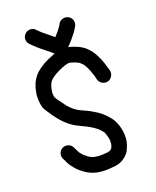

<svg xmlns="http://www.w3.org/2000/svg" viewBox="-150 -908 806 991"><g transform="rotate(-20 253.0 -412.0)"><path d="M109 -808C101 -800 97 -790.5 97 -779.5C97 -768.5 101 -759 109 -751L122 -738C132 -728 144 -717.3 158 -706C170.7 -696 184.3 -685 199 -673C200.3 -672.3 202.7 -670.3 206 -667C209.3 -663.7 212 -661.3 214 -660L200 -654C182 -647.3 165 -639.7 149 -631C131.7 -621 116.7 -610.3 104 -599C90 -585.7 78.7 -569.7 70 -551C63.3 -535 58.7 -519 56 -503C53.3 -487 52.7 -471.2 54 -455.5C55.3 -439.8 57.7 -427.5 61 -418.5C64.3 -409.5 75.7 -391.3 95 -364C114.3 -337.3 132.3 -317 149 -303C166.3 -287.7 185.3 -275.3 206 -266C222.7 -258 235 -252 243 -248C250.3 -244.7 260 -239 272 -231C282.7 -224.3 292.3 -216.7 301 -208C309 -199.3 314.3 -193 317 -189C319.7 -183.7 322.3 -176 325 -166C327.7 -157.3 329.3 -149 330 -141C330 -133 329.7 -126.3 329 -121C327.7 -115 326 -109.7 324 -105C322.7 -101.7 321.3 -99.3 320 -98C318.7 -96.7 317 -95.3 315 -94C312.3 -92 310.3 -90.7 309 -90L297 -87C289.7 -86.3 280.3 -85.7 269 -85C257.7 -84.3 247.7 -84.7 239 -86C230.3 -86.7 222.3 -88.3 215 -91C209 -93 203.3 -96 198 -100C189.3 -106 182.7 -111 178 -115C175.3 -117 171.3 -121.3 166 -128C160.7 -133.3 157 -138.7 155 -144C151 -151.3 148 -157.3 146 -162L142 -170C137.3 -180 129.7 -186.8 119 -190.5C108.3 -194.2 98 -193.7 88 -189C78 -184.3 71.2 -176.7 67.5 -166C63.8 -155.3 64.3 -145 69 -135L73 -128C75 -122.7 78 -116 82 -108C87.3 -97.3 94.7 -86.7 104 -76C112.7 -65.3 120.7 -57 128 -51C133.3 -47 140.7 -41.3 150 -34C162.7 -25.3 175.7 -18.7 189 -14C202.3 -9.3 216 -6.3 230 -5C242.7 -3.7 256.7 -3.3 272 -4C286.7 -4.7 299.3 -5.7 310 -7C322.7 -9 332.7 -11.7 340 -15C346.7 -17.7 353.7 -21.7 361 -27C369 -32.3 376 -38.7 382 -46C388.7 -53.3 394 -62.7 398 -74C402 -83.3 405.3 -93.3 408 -104C410.7 -115.3 411.7 -128.7 411 -144C410.3 -159.3 407.7 -175 403 -191C398.3 -205.7 393.3 -217.7 388 -227C382 -237.7 372.3 -250 359 -264C345.7 -278 331 -290 315 -300C301 -308.7 289 -315.7 279 -321L240 -339C226 -345.7 213.3 -354 202 -364C190 -374 176.3 -390 161 -412C148.3 -428.7 140.3 -440.3 137 -447C135.7 -450.3 134.7 -455.7 134 -463C133.3 -471.7 134 -480.3 136 -489C137.3 -499 140.3 -509 145 -519C148.3 -527 153 -533.7 159 -539C167 -546.3 177 -553.3 189 -560C202.3 -567.3 215.7 -573.7 229 -579C241.7 -583.7 253 -587 263 -589C269 -589.7 279.3 -587.3 294 -582C310 -576 320 -570.7 324 -566C331.3 -559.3 336 -554.5 338 -551.5C340 -548.5 343.7 -542 349 -532C354.3 -521.3 359 -509.7 363 -497C367.7 -484.3 370.3 -475.7 371 -471L373 -462C375.7 -450.7 381.7 -442 391 -436C400.3 -430 410.3 -428 421 -430C431.7 -432 440.2 -437.8 446.5 -447.5C452.8 -457.2 455 -467.3 453 -478L451 -487C449 -495 445.3 -507 440 -523C434.7 -539.7 428.3 -555 421 -569C413.7 -583 407.8 -593 403.5 -599C399.2 -605 392 -613 382 -623C369.3 -636.3 349.3 -648 322 -658C310.7 -662 300.7 -665 292 -667C294 -669 296.7 -672 300 -676C306 -682.7 313 -690.3 321 -699C329 -709 336 -717.7 342 -725C348 -733 353 -740.7 357 -748L362 -756C367.3 -766 368.5 -776.3 365.5 -787C362.5 -797.7 356.2 -805.7 346.5 -811C336.8 -816.3 326.5 -817.5 315.5 -814.5C304.5 -811.5 296.3 -805.3 291 -796L286 -787C284 -783.7 281 -779.3 277 -774C273 -768 267.3 -761 260 -753C255.3 -747.7 251 -742.7 247 -738C233 -750 220 -760.7 208 -770C196 -779.3 186.3 -787.7 179 -795L166 -808C158.7 -816 149.3 -820 138 -820C126.7 -820 117 -816 109 -808Z"/></g></svg>

Font: Ruji's Handwriting Font v.2.0
Style: Medium
Weight: 500
Version: Version 2.0